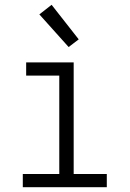

<svg xmlns="http://www.w3.org/2000/svg" viewBox="-20 -780 540 800"><path d="M75 0V-55H227V-465H89V-520H287V-55H425V0ZM266 -584 144 -720 195 -760 308 -616Z"/></svg>

Font: Iosevka SS18 Light
Style: Regular
Weight: 300
Monospace: yes
Designer: Belleve Invis
Foundry: Belleve Invis
Version: Version 25.1.1; ttfautohint (v1.8.4)